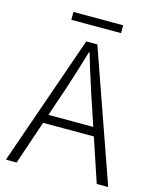

<svg xmlns="http://www.w3.org/2000/svg" viewBox="-126 -951 841 1037"><g transform="rotate(15 294.0 -432.5)"><path d="M262 -729H324L580 0H516L374 -425Q369 -441 364 -454Q313 -611 295 -676H291Q273 -611 222 -454Q217 -441 212 -425L68 0H8ZM127 -293H457V-244H127ZM154 -865H432V-821H154Z"/></g></svg>

Font: Merged Yaku Han JP Light
Style: Regular
Weight: 300
Designer: Ryoko NISHIZUKA 西塚涼子 (kana, bopomofo & ideographs); Paul D. Hunt (Latin, Greek & Cyrillic); Sandoll Communications 산돌커뮤니
Foundry: Adobe
Version: Version 2.004